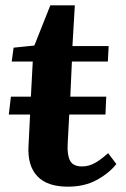

<svg xmlns="http://www.w3.org/2000/svg" viewBox="-20 -687 473 721"><path d="M235 14Q157 14 120 -25.5Q83 -65 87 -138L93 -257H13L21 -324H96L103 -456H24L31 -508L109 -516L169 -667H261L252 -514H388L385 -456H250L244 -324H379L376 -257H240L234 -144Q232 -104 243.5 -83Q255 -62 288 -62Q314 -62 337.5 -75.5Q361 -89 386 -112L417 -71Q389 -36 343 -11Q297 14 235 14Z"/></svg>

Font: Literata 36pt
Style: Bold Italic
Weight: 700
Italic angle: -2°
Designer: Latin by Veronika Burian and Jose Scaglione. Greek by Irene Vlachou. Cyrillic by Vera Evstafieva
Foundry: TypeTogether
Version: Version 3.002